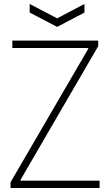

<svg xmlns="http://www.w3.org/2000/svg" viewBox="-20 -944 554 964"><path d="M129 -924 267 -852 404 -924V-881L267 -809L129 -881ZM33 -29 423 -699V-703H42V-740H473V-712L83 -41V-37H480V0H33Z"/></svg>

Font: Encode Sans Narrow
Style: Thin
Weight: 250
Designer: Pablo Impallari, Andres Torresi
Foundry: Pablo Impallari, Andres Torresi
Version: Version 1.000; ttfautohint (v1.00) -l 8 -r 50 -G 200 -x 14 -